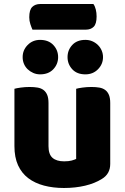

<svg xmlns="http://www.w3.org/2000/svg" viewBox="-20 -922 622 958"><path d="M52 -479Q62 -482 83.5 -485Q105 -488 128 -488Q150 -488 167.5 -485Q185 -482 197 -473Q209 -464 215.5 -448.5Q222 -433 222 -408V-193Q222 -152 242 -134.5Q262 -117 300 -117Q323 -117 337.5 -121Q352 -125 360 -129V-479Q370 -482 391.5 -485Q413 -488 436 -488Q458 -488 475.5 -485Q493 -482 505 -473Q517 -464 523.5 -448.5Q530 -433 530 -408V-104Q530 -54 488 -29Q453 -7 404.5 4.5Q356 16 299 16Q245 16 199.5 4Q154 -8 121 -33Q88 -58 70 -97.5Q52 -137 52 -193ZM93 -637Q93 -672 118 -697.5Q143 -723 180 -723Q222 -723 246 -697.5Q270 -672 270 -637Q270 -602 246 -576.5Q222 -551 180 -551Q162 -551 146 -558Q130 -565 118 -576.5Q106 -588 99.5 -603.5Q93 -619 93 -637ZM317 -637Q317 -672 340.5 -697.5Q364 -723 406 -723Q425 -723 441 -716Q457 -709 469 -697Q481 -685 487.5 -669.5Q494 -654 494 -637Q494 -602 469 -576.5Q444 -551 406 -551Q364 -551 340.5 -576.5Q317 -602 317 -637ZM142 -774Q137 -785 131.5 -801.5Q126 -818 126 -836Q126 -873 141 -887.5Q156 -902 181 -902H446Q454 -891 458 -874.5Q462 -858 462 -840Q462 -803 447.5 -788.5Q433 -774 408 -774Z"/></svg>

Font: Baloo Paaji
Style: Regular
Weight: 400
Designer: Shuchita Grover and Ek Type
Foundry: Ek Type
Version: Version 1.007;PS 1.000;hotconv 1.0.88;makeotf.lib2.5.647800